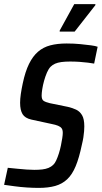

<svg xmlns="http://www.w3.org/2000/svg" viewBox="-27 -908 496 936"><path d="M162 8Q135 8 104 6Q73 4 44 0Q15 -4 -7 -7L11 -90Q33 -88 56.5 -85.5Q80 -83 102 -81.5Q124 -80 140 -80Q162 -80 179 -82Q196 -84 209.5 -89.5Q223 -95 233 -105Q240 -111 247 -126Q254 -141 260 -160Q266 -179 270 -198.5Q274 -218 276.5 -234.5Q279 -251 279 -260Q279 -275 273.5 -282.5Q268 -290 256 -295Q244 -300 223 -304L126 -325Q95 -332 83 -351.5Q71 -371 71 -407Q71 -426 74.5 -450Q78 -474 84 -502Q96 -559 114.5 -596.5Q133 -634 158.5 -656Q184 -678 218.5 -687Q253 -696 298 -696Q333 -696 363.5 -693Q394 -690 416.5 -687Q439 -684 449 -680L432 -598Q421 -600 402 -602.5Q383 -605 360.5 -606.5Q338 -608 315 -608Q290 -608 272 -605.5Q254 -603 241.5 -597.5Q229 -592 220 -583Q210 -573 202 -554.5Q194 -536 188 -514.5Q182 -493 179 -473.5Q176 -454 176 -442Q176 -423 185.5 -416.5Q195 -410 216 -405L304 -387Q326 -382 344 -373.5Q362 -365 373 -346.5Q384 -328 384 -292Q384 -282 383 -268.5Q382 -255 379.5 -238.5Q377 -222 372 -202Q359 -139 342 -98Q325 -57 300.5 -34Q276 -11 242 -1.5Q208 8 162 8ZM264 -754V-759L335 -888H438V-883L337 -754Z"/></svg>

Font: Saira Condensed Medium
Style: Italic
Weight: 500
Width: 3
Italic angle: -12°
Designer: Hector Gatti with collaboration of the Omnibus-Type team
Foundry: Omnibus-Type
Version: Version 1.101